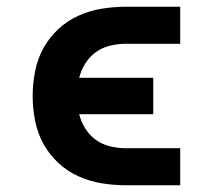

<svg xmlns="http://www.w3.org/2000/svg" viewBox="-20 -550 640 570"><path d="M354 0Q317 0 281 -6Q245 -12 212 -27Q179 -42 152 -67.5Q125 -93 108 -124.5Q91 -156 84 -192.5Q77 -229 77 -265Q77 -301 84 -337.5Q91 -374 108 -405.5Q125 -437 152 -462.5Q179 -488 212 -503Q245 -518 281 -524Q317 -530 354 -530H515V-420H354Q330 -420 307 -414.5Q284 -409 265 -395.5Q246 -382 233.5 -362Q221 -342 215 -319H435V-211H215Q221 -188 233.5 -168Q246 -148 265 -134.5Q284 -121 307 -115.5Q330 -110 354 -110H515V0Z"/></svg>

Font: Iosevka Curly Slab XBdEx
Style: Regular
Weight: 800
Width: 7
Monospace: yes
Designer: Belleve Invis
Foundry: Belleve Invis
Version: Version 11.0.0; ttfautohint (v1.8.3)